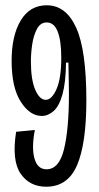

<svg xmlns="http://www.w3.org/2000/svg" viewBox="-20 -693 376 727"><path d="M155 14Q92 14 58 -35.5Q24 -85 41 -194L112 -201Q99 -134 110.5 -93Q122 -52 156 -52Q204 -52 222.5 -128.5Q241 -205 241 -335Q241 -358 240.5 -381.5Q240 -405 239 -456H230Q229 -380 216.5 -335.5Q204 -291 183 -272.5Q162 -254 138 -254Q93 -254 58.5 -308Q24 -362 24 -463Q24 -558 58.5 -615.5Q93 -673 157 -673Q230 -673 268.5 -588Q307 -503 307 -313Q307 -150 272 -68Q237 14 155 14ZM153 -315Q176 -315 194 -355.5Q212 -396 212 -475Q212 -538 198.5 -573Q185 -608 157 -608Q133 -608 120 -583.5Q107 -559 102 -525Q97 -491 97 -461Q97 -391 113.5 -353Q130 -315 153 -315Z"/></svg>

Font: Bricolage Grotesque 96pt Condensed Light
Style: Regular
Weight: 300
Width: 3
Designer: Mathieu Triay
Foundry: Atelier Triay
Version: Version 1.001; ttfautohint (v1.8.4.7-5d5b);gftools[0.9.33.de